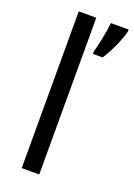

<svg xmlns="http://www.w3.org/2000/svg" viewBox="-146 -817 612 875"><g transform="rotate(20 160.0 -380.0)"><path d="M163 0V-760H78V0ZM320 -751V-760H234C230 -721 215 -644 205 -612V-600H252C279 -640 311 -712 320 -751Z"/></g></svg>

Font: Noto Sans Khmer UI SemiCondensed
Style: Regular
Weight: 400
Width: 4
Designer: Danh Hong and the Monotype Design Team
Foundry: Monotype Imaging Inc.
Version: Version 2.002